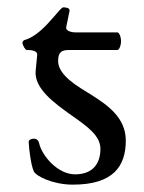

<svg xmlns="http://www.w3.org/2000/svg" viewBox="-20 -488 392 522"><path d="M41 -372C41 -365 49 -352 53 -352H58C78 -351 82 -345 81 -337L77 -296C72 -248 127 -208 175 -174C219 -143 253 -119 253 -83C253 -43 232 -14 184 -14C138 -14 94 -63 86 -100C85 -105 80 -111 73 -111C65 -111 58 -108 58 -102C59 -79 65 -36 72 -22C78 -9 124 14 178 14C289 14 322 -37 322 -106C322 -168 273 -202 227 -231C195 -251 138 -282 138 -322C138 -348 149 -352 168 -352H299C304 -352 309 -364 309 -376C309 -388 304 -400 299 -400H185C172 -400 158 -405 160 -414L169 -458C171 -467 158 -468 152 -468C148 -468 139 -457 127 -443C107 -420 79 -388 46 -379C44 -378 41 -375 41 -372Z"/></svg>

Font: EB Garamond
Style: Regular
Weight: 400
Designer: Georg Duffner and Octavio Pardo
Foundry: Georg Duffner
Version: Version 1.000;PS 001.000;hotconv 1.0.88;makeotf.lib2.5.64775